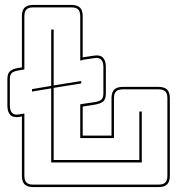

<svg xmlns="http://www.w3.org/2000/svg" viewBox="-20 -750 745 780"><path d="M624 10H115Q91 10 80 -1Q69 -12 69 -36V-277L58 -275Q34 -271 22 -283Q10 -295 10 -321V-428Q10 -451 20.5 -460.5Q31 -470 54 -474L69 -476V-684Q69 -708 80 -719Q91 -730 115 -730H270Q294 -730 305 -719Q316 -708 316 -684V-517L362 -524Q386 -528 398 -516Q410 -504 410 -478V-371Q410 -347 399.5 -338Q389 -329 366 -325L316 -317V-199H433V-351Q433 -375 444 -386Q455 -397 479 -397H624Q648 -397 659 -386Q670 -375 670 -351V-36Q670 -12 659 -1Q648 10 624 10ZM556 -90H188V-391L110 -378V-388L188 -401V-630H198V-403L310 -421V-411L198 -393V-100H546V-297H556ZM624 0Q643 0 651.5 -8.5Q660 -17 660 -36V-351Q660 -370 651.5 -378.5Q643 -387 624 -387H479Q460 -387 451.5 -378.5Q443 -370 443 -351V-189H306V-326L316 -328L364 -335Q383 -338 391.5 -345Q400 -352 400 -371V-478Q400 -497 391.5 -507Q383 -517 364 -514L316 -507V-506L306 -504V-684Q306 -703 297.5 -711.5Q289 -720 270 -720H115Q96 -720 87.5 -711.5Q79 -703 79 -684V-468L69 -466L56 -464Q37 -461 28.5 -454Q20 -447 20 -428V-321Q20 -302 28.5 -292Q37 -282 56 -285L79 -289V-36Q79 -17 87.5 -8.5Q96 0 115 0Z"/></svg>

Font: Bungee Outline
Style: Regular
Weight: 400
Designer: David Jonathan Ross
Foundry: David Jonathan Ross
Version: Version 1.001;PS 1.0;hotconv 1.0.72;makeotf.lib2.5.5900